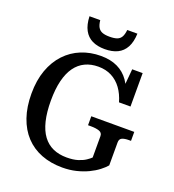

<svg xmlns="http://www.w3.org/2000/svg" viewBox="-166 -1064 1095 1209"><g transform="rotate(20 381.5 -460.0)"><path d="M663 -251V-97Q648 -79 621.5 -58.5Q595 -38 559.5 -21Q524 -4 481 6.5Q438 17 389 17Q311 17 248 -7.5Q185 -32 140.5 -79.5Q96 -127 72 -196.5Q48 -266 48 -355Q48 -444 73 -513Q98 -582 143 -630Q188 -678 248.5 -702.5Q309 -727 379 -727Q444 -727 491 -704.5Q538 -682 568 -639Q598 -596 610 -535L578 -560L592 -715H662V-491H585Q570 -543 543 -580Q516 -617 477 -637.5Q438 -658 387 -658Q338 -658 299 -639.5Q260 -621 233 -583.5Q206 -546 192 -489Q178 -432 178 -355Q178 -277 192 -219.5Q206 -162 233.5 -125Q261 -88 301 -70Q341 -52 393 -52Q437 -52 467.5 -61.5Q498 -71 518 -84.5Q538 -98 548 -108V-251Q548 -274 526 -281.5Q504 -289 471 -289H451V-349H739V-289H725Q696 -289 679.5 -281.5Q663 -274 663 -251ZM385 -775Q435 -775 470 -792Q505 -809 524.5 -845Q544 -881 546 -937H478Q475 -907 465.5 -890Q456 -873 437.5 -866Q419 -859 387 -859Q357 -859 338.5 -866Q320 -873 310 -890Q300 -907 297 -937H225Q227 -881 246.5 -845Q266 -809 301 -792Q336 -775 385 -775Z"/></g></svg>

Font: Roboto Serif SemiCondensed Medium
Style: Regular
Weight: 500
Width: 4
Designer: Greg Gazdowicz
Foundry: Commercial Type
Version: Version 1.007